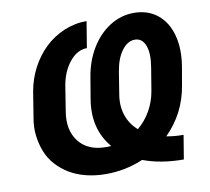

<svg xmlns="http://www.w3.org/2000/svg" viewBox="-82 -830 1020 932"><g transform="rotate(-10 428.5 -364.0)"><path d="M770.6 -112.2 751.1 5.7Q638.5 5.7 551.1 -27.3Q464.5 9.9 367.9 9.9Q315.7 9.9 269.9 -1.6Q224.1 -13.1 188.9 -34.3Q153.8 -55.4 126.6 -85.4Q99.4 -115.4 84.7 -152.2Q70 -188.9 64.6 -231.7Q59.3 -274.5 67.8 -321L87.7 -444.6Q98 -506 126.4 -560Q154.8 -614 195.8 -653.2Q236.9 -692.5 290.5 -715.2Q344.1 -737.9 402.7 -737.9L381.4 -608.3Q333.8 -608.3 296 -562Q258.2 -515.6 246.4 -445.3L226.6 -321Q212.4 -232.2 256.7 -175.6Q301.1 -119 389.9 -119Q402.7 -119 415.1 -120Q332.4 -218 356.2 -360.8L374.3 -468.8Q387.1 -544.7 423.7 -605.6Q460.2 -666.5 515.6 -701.9Q571 -737.2 634.9 -737.2Q703.1 -737.2 750.4 -699.6Q797.6 -661.9 816.1 -594.6Q834.5 -527.3 820.7 -441.8L804.7 -349.4Q782.7 -215.6 686.8 -119.7Q725.1 -112.2 770.6 -112.2ZM556.8 -177.9Q594.8 -209.2 620 -253.6Q645.2 -297.9 653.8 -349.4L672.2 -460.9Q683.9 -529.5 668.7 -568.9Q653.4 -608.3 617.2 -608.3Q581.7 -608.3 553.4 -570.7Q525.2 -533 514.9 -470.2L497.2 -360.1Q487.9 -305 503.2 -258.2Q518.5 -211.3 556.8 -177.9Z"/></g></svg>

Font: Karasuma Gothic
Style: Bold Italic
Weight: 700
Italic angle: 9.39998°
Designer: Rasmus Andersson / Ryoko Nishizuka
Foundry: Genbu
Version: Version 1.00